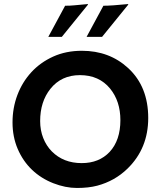

<svg xmlns="http://www.w3.org/2000/svg" viewBox="-20 -911 790 943"><path d="M382.3 -661.6Q517.1 -661.6 609.4 -576.7Q708 -485.8 708 -331.5Q708 -182.1 606.4 -83Q543.9 -22 457.5 1Q415 12.2 358.2 12.2Q301.3 12.2 241.5 -11.2Q181.6 -34.7 137.2 -77.1Q92.8 -119.6 67.1 -179.2Q41.5 -238.8 41.5 -309.8Q41.5 -380.9 65.4 -444.3Q89.4 -507.8 133.8 -556.2Q178.2 -604.5 241.2 -633.1Q304.2 -661.6 382.3 -661.6ZM177.2 -316.4Q177.2 -271 192.4 -232.9Q207.5 -194.8 234.4 -167.5Q291.5 -109.9 381.3 -109.9Q466.8 -109.9 518.6 -165Q571.3 -222.2 571.3 -320.8Q571.3 -413.6 521 -475.6Q466.8 -542 372.6 -542Q281.2 -542 227.5 -474.6Q177.2 -411.6 177.2 -316.4ZM487.8 -882.8Q526.9 -882.8 609.9 -891.1L609.4 -887.7L481.4 -730H405.3ZM299.8 -882.8Q325.2 -882.8 343.8 -884.8L412.1 -891.1L411.6 -887.7L283.7 -730H217.3Z"/></svg>

Font: HammersmithOne
Style: Regular
Weight: 400
Designer: Nicole Fally
Foundry: Nicole Fally
Version: Version 1.003